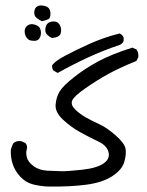

<svg xmlns="http://www.w3.org/2000/svg" viewBox="-20 -520 540 703"><path d="M158.2 163.1Q128.9 162.1 101.6 155.3Q74.2 148.4 54.7 127.4Q35.2 106.4 26.9 82Q18.6 57.6 19.5 29.3Q22.5 15.6 29.3 3.9Q41 -5.9 58.6 -2.9L73.2 3.9Q82 14.6 78.1 26.9Q74.2 39.1 78.1 55.7Q82 72.3 102.5 87.9Q123 103.5 154.3 105Q185.5 106.4 205.6 106.9Q225.6 107.4 279.8 101.6Q334 95.7 358.9 78.6Q383.8 61.5 377.4 37.1Q371.1 12.7 339.8 -2Q308.6 -16.6 273.4 -36.1Q238.3 -55.7 210 -82.5Q181.6 -109.4 183.6 -136.2Q185.5 -163.1 197.8 -184.1Q210 -205.1 251.5 -237.8Q293 -270.5 341.8 -296.4Q390.6 -322.3 464.8 -345.7L479.5 -338.9Q488.3 -327.1 486.3 -310.5L479.5 -296.9Q415 -270.5 374.5 -248Q334 -225.6 292 -196.3Q250 -167 244.1 -151.4Q238.3 -135.7 255.4 -119.1Q272.5 -102.5 294.9 -89.8Q317.4 -77.1 344.2 -64.9Q371.1 -52.7 403.3 -24.4Q435.5 3.9 439.5 23.9Q443.4 43.9 435.1 72.8Q426.8 101.6 391.1 125Q355.5 148.4 296.4 156.2Q237.3 164.1 158.2 163.1ZM191.4 -252.9 175.8 -261.7Q169.9 -268.6 170.9 -281.2Q182.6 -296.9 218.3 -315.9Q253.9 -335 306.6 -358.9Q359.4 -382.8 418 -397.5Q428.7 -392.6 432.6 -382.8V-370.1Q428.7 -359.4 418 -355.5Q359.4 -335.9 302.2 -309.6Q245.1 -283.2 191.4 -252.9ZM97.7 -371.1Q85.9 -371.1 78.1 -381.3Q70.3 -391.6 70.3 -405.3Q70.3 -418.9 81.1 -426.8Q91.8 -434.6 107.9 -429.7Q124 -424.8 127.9 -412.6Q131.8 -400.4 128.4 -388.7Q125 -377 117.2 -373Q109.4 -369.1 97.7 -371.1ZM170.9 -380.9Q162.1 -383.8 152.8 -392.6Q143.6 -401.4 146.5 -418Q149.4 -434.6 162.6 -439Q175.8 -443.4 186 -439.9Q196.3 -436.5 201.2 -423.8Q206.1 -411.1 202.1 -397.5Q198.2 -383.8 170.9 -380.9ZM133.8 -442.4Q124 -446.3 114.3 -454.1Q104.5 -461.9 105.5 -476.1Q106.4 -490.2 116.2 -496.6Q126 -502.9 144.5 -498Q163.1 -493.2 164.6 -473.6Q166 -454.1 156.7 -449.7Q147.5 -445.3 133.8 -442.4Z"/></svg>

Font: JasonHandwriting4
Style: Regular
Weight: 400
Version: Version 1.01.21